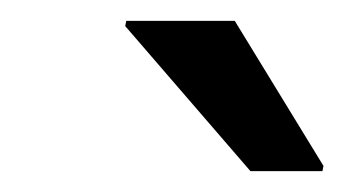

<svg xmlns="http://www.w3.org/2000/svg" viewBox="-20 -752 330 184"><path d="M220 -588 100 -727 101 -732H205L290 -593L289 -588Z"/></svg>

Font: Saira SemiExpanded Medium
Style: Italic
Weight: 500
Width: 6
Italic angle: -12°
Designer: Hector Gatti with collaboration of the Omnibus-Type team
Foundry: Omnibus-Type
Version: Version 1.101